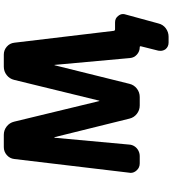

<svg xmlns="http://www.w3.org/2000/svg" viewBox="33 -828 933 1040"><g transform="rotate(-90 500.0 -308.5)"><path d="M789.1 137.7Q766.6 137.7 752.9 121.1Q744.1 108.4 744.1 93.8Q744.1 87.9 745.1 82L768.6 -11.7Q770.5 -18.6 763.7 -18.6Q741.2 -18.6 724.1 -33.7Q707 -48.8 705.1 -71.3L668 -479.5Q668 -480.5 667 -480.5Q666 -480.5 666 -479.5L565.4 -74.2Q559.6 -49.8 539.6 -34.2Q519.5 -18.6 494.1 -18.6H448.2Q422.9 -18.6 402.8 -34.2Q382.8 -49.8 377 -74.2L276.4 -480.5Q275.4 -481.4 274.4 -481Q273.4 -480.5 273.4 -479.5L236.3 -75.2Q235.4 -59.6 226.6 -46.4Q217.8 -33.2 203.6 -25.9Q189.5 -18.6 173.8 -18.6H134.8Q111.3 -18.6 96.7 -35.2Q83 -49.8 83 -68.4Q83 -72.3 84 -75.2L158.2 -698.2Q161.1 -722.7 179.7 -738.8Q198.2 -754.9 222.7 -754.9H289.1Q314.5 -754.9 334.5 -739.3Q354.5 -723.6 360.4 -699.2L471.7 -239.3Q471.7 -237.3 473.1 -237.3Q474.6 -237.3 474.6 -239.3L586.9 -699.2Q592.8 -723.6 612.8 -739.3Q632.8 -754.9 658.2 -754.9H723.6Q748 -754.9 766.6 -738.8Q785.2 -722.7 788.1 -698.2L852.5 -159.2Q853.5 -152.3 861.3 -152.3H898.4Q920.9 -152.3 933.6 -134.8Q943.4 -123 943.4 -109.4Q943.4 -102.5 941.4 -96.7L892.6 82Q886.7 107.4 866.2 122.6Q845.7 137.7 820.3 137.7Z"/></g></svg>

Font: Rounded Mgen+ 1m bold
Style: Bold
Weight: 700
Designer: [Source Han Sans]
Ryoko NISHIZUKA  (kana & ideographs); Paul D. Hunt (Latin, Greek & Cyrillic); Wenlong ZHANG  (bopomofo
Version: Version 1.059.20150602